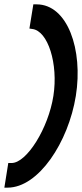

<svg xmlns="http://www.w3.org/2000/svg" viewBox="-30 -715 376 881"><path d="M8 33 -10 146H5C147 146 284 -63 318 -275C352 -487 280 -695 138 -695H123L105 -584L118 -582C190 -574 238 -422 215 -275C192 -127 93 33 23 33Z"/></svg>

Font: Charger Sport
Style: BlkObl
Weight: 900
Designer: Jasper
Foundry: Cannot Into Space Fonts
Version: Version 1.1